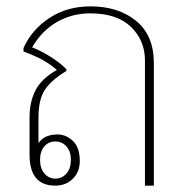

<svg xmlns="http://www.w3.org/2000/svg" viewBox="-20 -584 574 604"><path d="M73 -97V-215Q73 -264 92 -300.5Q111 -337 159 -364Q137 -383 113 -396Q89 -409 54 -422V-433Q80 -491 135.5 -527.5Q191 -564 265 -564Q352 -564 408 -518.5Q464 -473 464 -385V0H436V-394Q436 -457 392 -499.5Q348 -542 264 -542Q207 -542 159.5 -515Q112 -488 81 -435Q108 -425 139.5 -405Q171 -385 189 -366V-361Q140 -331 120.5 -300.5Q101 -270 101 -214V-134Q112 -149 127 -155Q142 -161 161 -161Q188 -161 209.5 -140.5Q231 -120 231 -78Q231 -43 209 -21.5Q187 0 154 0Q73 0 73 -97ZM203 -81Q203 -108 189 -123.5Q175 -139 154 -139Q133 -139 119.5 -123.5Q106 -108 106 -81Q106 -54 120 -38Q134 -22 154 -22Q175 -22 189 -38Q203 -54 203 -81Z"/></svg>

Font: Trirong Thin
Style: Regular
Weight: 250
Designer: Katatrad Team
Foundry: CadsonDemak
Version: Version 1.001